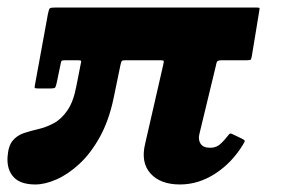

<svg xmlns="http://www.w3.org/2000/svg" viewBox="-47 -480 748 510"><path d="M641.5 -450Q643 -458 642 -459Q641 -460 633 -460H101Q88.5 -460 85.8 -458.2Q83 -456.5 80.5 -444L46.5 -258Q44.5 -248.5 45.2 -246.8Q46 -245 55.5 -245H87.5Q97.5 -245 99.5 -247.5Q101.5 -250 103.5 -259.5L113.5 -307.5Q115 -315.5 116.2 -317.8Q117.5 -320 125.5 -320H159.5Q168 -320 168.5 -318Q169 -316 167 -308L156.5 -254.5Q148.5 -210.5 132.2 -187Q116 -163.5 96 -152.8Q76 -142 55.2 -137.2Q34.5 -132.5 16.5 -126.5Q-1.5 -120.5 -13.2 -106.5Q-25 -92.5 -27 -63Q-29 -29.5 -11 -9.8Q7 10 47 10Q72.5 10 103.2 -3.5Q134 -17 164 -44.8Q194 -72.5 218 -115.8Q242 -159 254.5 -218L273 -307.5Q275 -316.5 276.8 -318.2Q278.5 -320 287.5 -320H378.5Q387 -320 387.8 -318Q388.5 -316 386.5 -307.5L338.5 -98Q326.5 -48.5 352.8 -19.2Q379 10 431 10Q480.5 10 525 -19Q569.5 -48 598.5 -96Q604 -104.5 603 -106.5Q602 -108.5 595 -112L573 -122.5Q565.5 -126.5 563.2 -124.8Q561 -123 555.5 -116Q541 -98 532 -92.8Q523 -87.5 511 -87.5Q493 -87.5 486 -98Q479 -108.5 482.5 -123.5L525.5 -301.5Q528 -314.5 530.2 -317.2Q532.5 -320 545.5 -320H609.5Q618 -320 619.2 -321.8Q620.5 -323.5 622 -331.5Z"/></svg>

Font: Besley
Style: Bold Italic
Weight: 700
Italic angle: -13°
Designer: Owen Earl
Foundry: indestructible type*
Version: Version 2.001